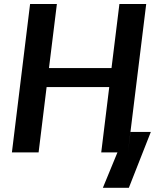

<svg xmlns="http://www.w3.org/2000/svg" viewBox="-20 -742 794 935"><path d="M714.5 -99.5H615.5L603 0L692 -722.5H561.5L523 -410.5H218.5L257 -722.5H126.5L38 0H168L207 -318H512L473 0H552L481 172.5H607.5Z"/></svg>

Font: Lato
Style: Bold Italic
Weight: 700
Italic angle: -7°
Designer: Lukasz Dziedzic
Foundry: tyPoland Lukasz Dziedzic
Version: Version 2.007; 2014-02-27